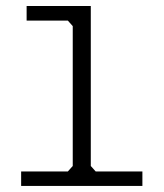

<svg xmlns="http://www.w3.org/2000/svg" viewBox="-20 -614 540 634"><path d="M450.2 0H49.8V-47.9H204.1L220.2 -65.9V-527.8L204.1 -545.9H67.9V-594.2H279.8V-65.9L295.9 -47.9H450.2Z"/></svg>

Font: Steps Mono
Style: Regular
Weight: 400
Width: 3
Version: Version 1.000;PS 001.000;hotconv 1.0.70;makeotf.lib2.5.58329